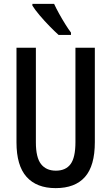

<svg xmlns="http://www.w3.org/2000/svg" viewBox="-20 -960 574 990"><path d="M469 -227Q469 -105 418 -47.5Q367 10 267 10Q169 10 117 -48Q65 -106 65 -226V-714H165V-226Q165 -148 191.5 -114Q218 -80 268 -80Q319 -80 344 -114Q369 -148 369 -227V-714H469ZM259 -940Q269 -918 284.5 -890Q300 -862 316.5 -835.5Q333 -809 346 -792V-780H282Q263 -797 236 -824.5Q209 -852 184.5 -881Q160 -910 147 -931V-940Z"/></svg>

Font: Noto Sans Lao UI ExtCond Med
Style: Regular
Weight: 500
Width: 2
Designer: Monotype Design Team
Foundry: Monotype Imaging Inc.
Version: Version 2.000; ttfautohint (v1.8.4.7-5d5b)